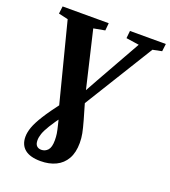

<svg xmlns="http://www.w3.org/2000/svg" viewBox="-164 -862 1038 1172"><g transform="rotate(20 355.0 -276.0)"><path d="M235 190.5Q167 190.5 132.5 162.5Q98 134.5 98 81.5Q98 53 110.2 18.8Q122.5 -15.5 153 -64.2Q183.5 -113 238.5 -185L331 -280.5L390.5 -388L556 -682L472 -694.5L477 -743H710L704 -694L645 -682L329.5 -171L274 -115.5Q233.5 -60.5 212 -25.2Q190.5 10 182.5 33.5Q174.5 57 174.5 76.5Q174.5 101.5 185.8 112.8Q197 124 215.5 124Q240.5 124 257.5 105.5Q274.5 87 274.5 41Q274.5 18.5 271.5 -1.5Q268.5 -21.5 259 -59L248 -103.5L232 -146.5L95 -680.5L33.5 -694.5L39.5 -743H339L334.5 -694.5L261 -681L353.5 -288.5L364 -251L397.5 -135.5Q411.5 -86 417.2 -56.5Q423 -27 423 4.5Q423 67 399.5 108.2Q376 149.5 333.5 170Q291 190.5 235 190.5Z"/></g></svg>

Font: Merriweather 28pt ExtraBold
Style: Italic
Weight: 800
Italic angle: -7.8°
Version: Version 2.101